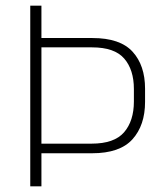

<svg xmlns="http://www.w3.org/2000/svg" viewBox="-20 -659 584 679"><path d="M111 -117V-151H304Q384 -151 418.8 -191.2Q453.5 -231.5 453.5 -300V-344Q453.5 -412.5 419.2 -452Q385 -491.5 305.5 -491.5H110.5V-524.5H307Q405 -524.5 449 -476Q493 -427.5 493 -345.5V-298.5Q493 -216 448.5 -166.5Q404 -117 305.5 -117ZM87 0V-639H126.5V-516V-501V-139.5V-128V0Z"/></svg>

Font: Anek Bangla
Style: Extra-light
Weight: 200
Designer: Sulekha Rajkumar (Bangla), Yesha Goshar (Latin)
Foundry: Ek Type
Version: Version 1.002;March 21, 2022;FontCreator 13.0.0.2683 64-bit